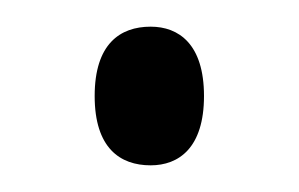

<svg xmlns="http://www.w3.org/2000/svg" viewBox="-20 -117 224 144"><path d="M93 7C114 7 133 -6 133 -45C133 -84 114 -97 93 -97C70 -97 51 -84 51 -45C51 -6 70 7 93 7Z"/></svg>

Font: Noto Serif Bengali ExtraCondensed Light
Style: Regular
Weight: 300
Width: 2
Designer: Juan Bruce, Universal Thirst, Indian Type Foundry and the Monotype Design Team.
Foundry: Monotype Imaging Inc.
Version: Version 2.003